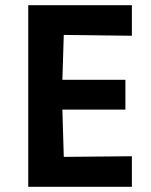

<svg xmlns="http://www.w3.org/2000/svg" viewBox="-20 -721 581 741"><path d="M89 0V-701H489V-583L165 -587L228 -647L219 -355L160 -413H464V-298H160L219 -357L228 -54L165 -115L489 -118V0Z"/></svg>

Font: Ruda ExtraBold
Style: Regular
Weight: 800
Designer: Mariela Monsalve and Angelina Sanchez
Foundry: Mariela Monsalve and Angelina Sanchez
Version: Version 2.000